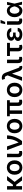

<svg xmlns="http://www.w3.org/2000/svg" viewBox="3056 -3878 833 6985"><g transform="rotate(-90 3472.5 -385.5)"><path d="M194.3 -545.9V-331.5H245.1L404.3 -545.9H559.6L347.7 -270L554.2 0H398.4L244.1 -211.9H194.3V0H66.4V-545.9Z M870.1 10.7Q790.5 10.7 731.7 -24.4Q672.9 -59.6 640.9 -122.8Q608.9 -186 608.9 -270.5Q608.9 -355 640.9 -418.5Q672.9 -481.9 731.7 -517.3Q790.5 -552.7 870.1 -552.7Q950.2 -552.7 1008.8 -517.3Q1067.4 -481.9 1099.6 -418.5Q1131.8 -355 1131.8 -270.5Q1131.8 -186 1099.6 -122.8Q1067.4 -59.6 1008.8 -24.4Q950.2 10.7 870.1 10.7ZM870.6 -92.8Q914.6 -92.8 943.6 -116.5Q972.7 -140.1 987.1 -180.7Q1001.5 -221.2 1001.5 -270.5Q1001.5 -320.8 987.1 -361.3Q972.7 -401.9 943.6 -425.5Q914.6 -449.2 870.6 -449.2Q826.7 -449.2 797.6 -425.5Q768.6 -401.9 753.9 -361.3Q739.3 -320.8 739.3 -270.5Q739.3 -221.2 753.9 -180.7Q768.6 -140.1 797.6 -116.5Q826.7 -92.8 870.6 -92.8Z M1246.1 -545.9H1371.6L1370.1 -158.7Q1370.6 -124.5 1387.2 -113.5Q1403.8 -102.5 1429.7 -102.5Q1442.9 -102.5 1453.9 -104Q1464.8 -105.5 1472.2 -106.4V-6.3Q1456.1 -1 1435.1 2.9Q1414.1 6.8 1388.7 6.3Q1324.2 6.8 1285.2 -28.6Q1246.1 -64 1246.1 -147Z M1708.5 0 1504.9 -545.9H1639.6L1780.3 -128.9H1786.1Q1835.4 -208 1862.1 -273.2Q1888.7 -338.4 1899.7 -403.1Q1910.6 -467.8 1913.6 -545.9H2039.6Q2037.6 -403.8 1985.4 -263.9Q1933.1 -124 1833.5 0Z M2378.4 10.7Q2298.8 10.7 2240 -24.4Q2181.2 -59.6 2149.2 -122.8Q2117.2 -186 2117.2 -270.5Q2117.2 -355 2149.2 -418.5Q2181.2 -481.9 2240 -517.3Q2298.8 -552.7 2378.4 -552.7Q2458.5 -552.7 2517.1 -517.3Q2575.7 -481.9 2607.9 -418.5Q2640.1 -355 2640.1 -270.5Q2640.1 -186 2607.9 -122.8Q2575.7 -59.6 2517.1 -24.4Q2458.5 10.7 2378.4 10.7ZM2378.9 -92.8Q2422.9 -92.8 2451.9 -116.5Q2481 -140.1 2495.4 -180.7Q2509.8 -221.2 2509.8 -270.5Q2509.8 -320.8 2495.4 -361.3Q2481 -401.9 2451.9 -425.5Q2422.9 -449.2 2378.9 -449.2Q2335 -449.2 2305.9 -425.5Q2276.9 -401.9 2262.2 -361.3Q2247.6 -320.8 2247.6 -270.5Q2247.6 -221.2 2262.2 -180.7Q2276.9 -140.1 2305.9 -116.5Q2335 -92.8 2378.9 -92.8Z M3320.8 -545.9V-445.3H3235.8V-158.7Q3235.8 -124.5 3252 -113.5Q3268.1 -102.5 3294.4 -102.5Q3307.1 -102.5 3318.4 -104Q3329.6 -105.5 3336.9 -106.4V-6.3Q3321.3 -1.5 3300 2.7Q3278.8 6.8 3252.9 6.3Q3188.5 6.8 3149.7 -28.6Q3110.8 -64 3110.4 -147V-445.3H2948.2V0H2822.3V-445.3H2736.3V-545.9Z M3693.8 10.7Q3614.3 10.7 3555.4 -24.4Q3496.6 -59.6 3464.6 -122.8Q3432.6 -186 3432.6 -270.5Q3432.6 -355 3464.6 -418.5Q3496.6 -481.9 3555.4 -517.3Q3614.3 -552.7 3693.8 -552.7Q3773.9 -552.7 3832.5 -517.3Q3891.1 -481.9 3923.3 -418.5Q3955.6 -355 3955.6 -270.5Q3955.6 -186 3923.3 -122.8Q3891.1 -59.6 3832.5 -24.4Q3773.9 10.7 3693.8 10.7ZM3694.3 -92.8Q3738.3 -92.8 3767.3 -116.5Q3796.4 -140.1 3810.8 -180.7Q3825.2 -221.2 3825.2 -270.5Q3825.2 -320.8 3810.8 -361.3Q3796.4 -401.9 3767.3 -425.5Q3738.3 -449.2 3694.3 -449.2Q3650.4 -449.2 3621.3 -425.5Q3592.3 -401.9 3577.6 -361.3Q3563 -320.8 3563 -270.5Q3563 -221.2 3577.6 -180.7Q3592.3 -140.1 3621.3 -116.5Q3650.4 -92.8 3694.3 -92.8Z M4517.1 8.8Q4470.2 8.3 4435.5 -16.4Q4400.9 -41 4382.3 -89.8L4289.1 -356H4282.2L4160.2 0H4025.9L4222.7 -525.4L4208 -561.5Q4188.5 -610.8 4165.3 -622.8Q4142.1 -634.8 4092.8 -621.6L4063 -724.6Q4077.1 -730 4095.9 -733.6Q4114.7 -737.3 4137.2 -737.3Q4268.6 -737.3 4317.4 -606.9L4490.2 -147.5Q4500 -122.6 4509 -109.1Q4518.1 -95.7 4538.6 -95.7Q4548.8 -96.2 4554.7 -97.7L4569.8 2Q4546.4 8.8 4517.1 8.8Z M4669.4 -545.9H4794.9L4793.5 -158.7Q4793.9 -124.5 4810.5 -113.5Q4827.1 -102.5 4853 -102.5Q4866.2 -102.5 4877.2 -104Q4888.2 -105.5 4895.5 -106.4V-6.3Q4879.4 -1 4858.4 2.9Q4837.4 6.8 4812 6.3Q4747.6 6.8 4708.5 -28.6Q4669.4 -64 4669.4 -147Z M5404.8 -545.9V-440.9H5222.7V-154.3Q5223.1 -117.2 5238 -106.9Q5252.9 -96.7 5272.9 -96.7Q5288.1 -96.7 5298.8 -99.9Q5309.6 -103 5320.3 -106.9L5337.9 -9.8Q5314.5 2.4 5292.7 6.1Q5271 9.8 5243.7 9.8Q5173.8 9.8 5135.5 -30.5Q5097.2 -70.8 5097.2 -156.7V-440.9H4927.7V-545.9Z M5782.7 -285.2V-233.4H5710Q5664.1 -233.4 5631.8 -214.1Q5599.6 -194.8 5599.6 -159.7Q5599.6 -129.9 5629.6 -109.6Q5659.7 -89.4 5712.9 -89.4Q5766.1 -89.4 5793.7 -106.7Q5821.3 -124 5827.1 -158.2H5953.1Q5949.7 -104 5917.2 -66.7Q5884.8 -29.3 5832.3 -9.8Q5779.8 9.8 5716.8 9.8Q5647.9 9.8 5593 -9.8Q5538.1 -29.3 5506.1 -64.7Q5474.1 -100.1 5473.6 -148.4Q5474.1 -188.5 5500.5 -223.9Q5526.9 -259.3 5590.8 -274.9Q5532.2 -291.5 5507.8 -325Q5483.4 -358.4 5483.4 -394Q5483.4 -444.3 5513.2 -480Q5543 -515.6 5595.2 -534.2Q5647.5 -552.7 5715.3 -552.7Q5779.3 -552.7 5829.3 -533.4Q5879.4 -514.2 5909.7 -478.3Q5939.9 -442.4 5943.8 -391.6H5817.4Q5812.5 -421.9 5784.2 -438Q5755.9 -454.1 5710.4 -454.1Q5661.6 -454.1 5635 -434.3Q5608.4 -414.6 5607.9 -386.2Q5608.4 -358.4 5634.5 -341.8Q5660.6 -325.2 5710 -325.2H5782.7Z M6065.9 -545.9H6191.4L6189.9 -158.7Q6190.4 -124.5 6207 -113.5Q6223.6 -102.5 6249.5 -102.5Q6262.7 -102.5 6273.7 -104Q6284.7 -105.5 6292 -106.4V-6.3Q6275.9 -1 6254.9 2.9Q6233.9 6.8 6208.5 6.3Q6144 6.8 6105 -28.6Q6065.9 -64 6065.9 -147ZM6087.9 -613.8 6121.1 -781.7H6241.2L6166.5 -613.8Z M6573.2 11.7Q6504.4 11.2 6451.9 -25.1Q6399.4 -61.5 6369.9 -125.5Q6340.3 -189.5 6340.3 -272.5Q6340.3 -355.5 6371.3 -418.5Q6402.3 -481.4 6455.6 -517.1Q6508.8 -552.7 6576.2 -552.7Q6645 -552.7 6691.7 -515.4Q6738.3 -478 6762.2 -417.5H6764.2L6791.5 -545.9H6893.6L6833.5 -272.9L6901.4 0H6797.9L6767.6 -128.9H6765.1Q6741.2 -67.9 6694.3 -28.1Q6647.5 11.7 6573.2 11.7ZM6733.9 -272.9 6733.4 -274.4Q6728 -300.8 6718 -330.8Q6708 -360.8 6691.7 -387.2Q6675.3 -413.6 6650.9 -430.4Q6626.5 -447.3 6592.3 -447.3Q6534.7 -447.3 6500.5 -398.4Q6466.3 -349.6 6466.3 -272.9Q6466.3 -196.3 6500 -146Q6533.7 -95.7 6587.9 -95.7Q6620.1 -95.7 6644.8 -113Q6669.4 -130.4 6687.3 -157.5Q6705.1 -184.6 6716.6 -215.1Q6728 -245.6 6733.4 -271.5Z"/></g></svg>

Font: Inter Semi Bold
Style: Regular
Weight: 600
Designer: Rasmus Andersson
Foundry: rsms
Version: Version 4.000;git-e0f93cc